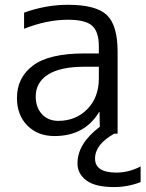

<svg xmlns="http://www.w3.org/2000/svg" viewBox="-20 -550 599 790"><path d="M449.2 219.7Q372.1 219.7 335.4 192.4Q298.8 165 298.8 122.1Q298.8 41 390.6 -28.3L389.6 -88.9H387.7Q328.1 9.8 204.1 9.8Q135.7 9.8 92.8 -33.2Q49.8 -76.2 49.8 -147.5Q49.8 -230.5 115.7 -280.3Q181.6 -330.1 327.1 -330.1H386.7V-359.4Q386.7 -419.9 358.9 -444.3Q331.1 -468.8 259.8 -468.8Q172.9 -468.8 79.1 -431.6V-498Q168.9 -530.3 259.8 -530.3Q375 -530.3 419.4 -488.3Q463.9 -446.3 463.9 -336.9V0H450.2Q371.1 43.9 371.1 102.5Q371.1 159.2 457 160.2Q510.7 160.2 558.6 134.8V199.2Q505.9 219.7 449.2 219.7ZM386.7 -275.4H327.1Q228.5 -275.4 177.7 -243.2Q127 -210.9 127 -153.3Q127 -108.4 152.3 -80.6Q177.7 -52.7 219.7 -52.7Q292 -52.7 339.4 -101.1Q386.7 -149.4 386.7 -227.5Z"/></svg>

Font: Gen Shin Gothic Normal
Style: Regular
Weight: 300
Designer: [Source Han Sans]
Ryoko NISHIZUKA  (kana & ideographs); Paul D. Hunt (Latin, Greek & Cyrillic); Wenlong ZHANG  (bopomofo
Version: Version 1.002.20150607